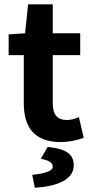

<svg xmlns="http://www.w3.org/2000/svg" viewBox="-20 -645 421 888"><path d="M261 12C301 12 336 3 363 -6L367 -8L345 -103L339 -101C326 -95 306 -90 290 -90C246 -90 224 -113 224 -168V-390H351V-491H224V-625H110L96 -491L20 -486V-390H90V-167C90 -62 134 12 261 12ZM200 35 169 89 176 91C208 98 224 108 224 127C224 145 190 157 134 163L129 164L141 223H146C239 217 321 188 321 120C321 69 288 44 204 35Z"/></svg>

Font: Falling Sky
Style: Med
Weight: 500
Designer: Paul D. Hunt
Foundry: Adobe Systems Incorporated
Version: Version 1.02